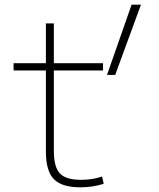

<svg xmlns="http://www.w3.org/2000/svg" viewBox="-20 -790 678 820"><path d="M323 10Q244 10 210 -25Q176 -60 176 -142V-489H38V-520H176V-690H210V-520H420V-489H210V-146Q210 -77 235.5 -49.5Q261 -22 326 -22Q351 -22 373 -25.5Q395 -29 416 -36L423 -5Q397 3 372.5 6.5Q348 10 323 10ZM437 -470 542 -770H582L472 -470Z"/></svg>

Font: M PLUS 1 ExtraLight
Style: Regular
Weight: 250
Version: Version 1.001